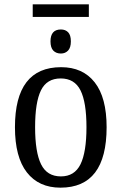

<svg xmlns="http://www.w3.org/2000/svg" viewBox="-20 -856 561 886"><path d="M49 -269Q49 -546 262 -546Q362 -546 417 -476Q472 -406 472 -269Q472 10 259 10Q159 10 104 -60.5Q49 -131 49 -269ZM379 -269Q379 -384 351.5 -439Q324 -494 260 -494Q196 -494 169 -439Q142 -384 142 -269Q142 -154 169.5 -98Q197 -42 261 -42Q324 -42 351.5 -98Q379 -154 379 -269ZM131 -836H390V-778H131ZM213 -665Q213 -720 261 -720Q282 -720 294.5 -707Q307 -694 307 -665Q307 -636 294 -622.5Q281 -609 261 -609Q239 -609 226 -622.5Q213 -636 213 -665Z"/></svg>

Font: Noto Serif Narrow
Style: Regular
Weight: 400
Width: 4
Designer: Monotype Design Team
Foundry: Monotype Imaging Inc.
Version: Version 1.001